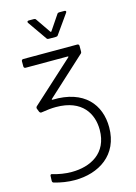

<svg xmlns="http://www.w3.org/2000/svg" viewBox="-133 -768 735 1040"><g transform="rotate(-15 234.5 -248.0)"><path d="M267 -580 342 -686C347 -692 344 -698 336 -698H307C302 -698 298 -697 295 -692L239 -609C238 -607 234 -607 233 -609L176 -692C173 -697 169 -698 164 -698H136C130 -698 127 -695 127 -691C127 -690 128 -688 129 -686L203 -580C206 -575 210 -574 215 -574H255C260 -574 264 -575 267 -580ZM147 -255 361 -451C365 -454 366 -458 366 -463V-494C366 -500 362 -504 356 -504H53C47 -504 43 -500 43 -494V-465C43 -459 47 -455 53 -455H289C292 -455 294 -453 291 -450L58 -238C55 -235 54 -233 54 -229C54 -228 54 -226 55 -224L62 -206C64 -202 67 -199 72 -199C72 -199 73 -199 74 -199C104 -204 132 -207 156 -207C305 -207 354 -115 354 -27C354 105 254 155 149 155C113 155 77 149 44 139C37 136 32 139 32 147L31 173C31 179 33 183 39 185C77 196 116 202 154 202C288 202 407 129 407 -27C407 -153 328 -255 149 -250C145 -250 145 -253 147 -255Z"/></g></svg>

Font: Barlow Semi Condensed Light
Style: Regular
Weight: 300
Width: 4
Designer: Jeremy Tribby
Foundry: Tribby Type
Version: Version 1.422;hotconv 1.0.109;makeotfexe 2.5.65596